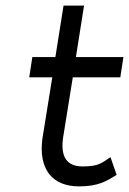

<svg xmlns="http://www.w3.org/2000/svg" viewBox="-20 -652 459 683"><path d="M84 -377H166L131 -160C116 -50 166 11 261 11C329 11 358 -7 395 -30L373 -93C341 -72 332 -60 273 -60C215 -60 194 -98 205 -166L239 -377H408L419 -449H250L279 -632H206L177 -449H95Z"/></svg>

Font: Charger Sport
Style: NrwObl
Weight: 400
Designer: Jasper
Foundry: Cannot Into Space Fonts
Version: Version 1.1